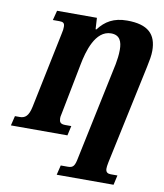

<svg xmlns="http://www.w3.org/2000/svg" viewBox="-123 -811 971 1134"><g transform="rotate(10 362.0 -244.5)"><path d="M295 240H636L649 182H609C592 182 578 176 578 153C578 142 579 137 583 115L710 -481C718 -519 724 -550 724 -578C724 -678 673 -729 547 -729C467 -729 417 -699 377 -646H372L368 -714H129L114 -656H153C176 -656 185 -650 185 -628C185 -614 184 -606 179 -584L85 -130C73 -74 53 -58 21 -58H-8L-22 0H317L330 -58H295C263 -58 258 -70 257 -92C257 -98 257 -103 262 -124L321 -426C336 -505 372 -638 467 -638C520 -638 534 -600 534 -551C534 -520 530 -493 525 -465L402 120C393 167 385 182 352 182H309Z"/></g></svg>

Font: Noto Serif Condensed Black
Style: Italic
Weight: 900
Width: 3
Italic angle: -12°
Designer: Monotype Design Team
Foundry: Monotype Imaging Inc.
Version: Version 2.013